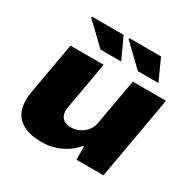

<svg xmlns="http://www.w3.org/2000/svg" viewBox="-163 -886 1054 1058"><g transform="rotate(30 364.0 -357.0)"><path d="M232 12Q168 12 126 -6.5Q84 -25 63 -60Q42 -95 42 -146Q42 -160 43.5 -174.5Q45 -189 48 -205L105 -528H316L263 -226Q262 -221 261.5 -215.5Q261 -210 261 -205Q261 -185 268.5 -170.5Q276 -156 291.5 -147.5Q307 -139 331 -139Q354 -139 374 -146.5Q394 -154 410 -167.5Q426 -181 436.5 -199Q447 -217 450 -237L502 -528H713L620 0H448V-83H440Q413 -50 378.5 -29Q344 -8 307 2Q270 12 232 12ZM497 -592 364 -720 366 -726H567L628 -592ZM259 -592 126 -720 129 -726H329L391 -592Z"/></g></svg>

Font: Archivo SemiExpanded Black
Style: Italic
Weight: 900
Width: 6
Italic angle: -10°
Designer: Hector Gatti
Foundry: Omnibus-Type
Version: Version 2.001